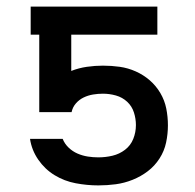

<svg xmlns="http://www.w3.org/2000/svg" viewBox="-20 -550 590 582"><path d="M278 12Q244 12 209.5 5.5Q175 -1 145.5 -19Q116 -37 96 -66Q76 -95 71 -129H170Q176 -114 188 -102.5Q200 -91 215 -84.5Q230 -78 246 -75.5Q262 -73 278 -73Q300 -73 321 -78Q342 -83 359 -96Q376 -109 384 -129Q392 -149 392 -171Q392 -190 386 -209Q380 -228 365.5 -241.5Q351 -255 331.5 -260.5Q312 -266 292 -266Q277 -266 262 -263.5Q247 -261 233.5 -254.5Q220 -248 210 -236.5Q200 -225 197 -210H99V-445H73V-530H457V-445H196V-335Q219 -344 243.5 -347.5Q268 -351 292 -351Q318 -351 343 -347.5Q368 -344 391.5 -333.5Q415 -323 434 -306.5Q453 -290 466 -268Q479 -246 484 -221Q489 -196 489 -170Q489 -144 483.5 -118Q478 -92 463.5 -69.5Q449 -47 428 -31Q407 -15 382 -5Q357 5 331 8.5Q305 12 278 12Z"/></svg>

Font: Lode Dark Term
Style: Bold
Weight: 700
Monospace: yes
Designer: Belleve Invis
Foundry: Belleve Invis
Version: Version 29.2.0